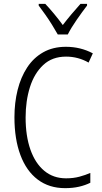

<svg xmlns="http://www.w3.org/2000/svg" viewBox="-20 -967 528 997"><path d="M323 -673Q251 -673 204.5 -629.5Q158 -586 135.5 -514.5Q113 -443 113 -357Q113 -261 138 -190Q163 -119 210 -80Q257 -41 323 -41Q361 -41 392.5 -49.5Q424 -58 449 -69V-18Q423 -5 390.5 2.5Q358 10 318 10Q235 10 176 -34.5Q117 -79 86 -162Q55 -245 55 -358Q55 -434 71.5 -500Q88 -566 121 -616.5Q154 -667 204.5 -695.5Q255 -724 322 -724Q398 -724 462 -690L440 -642Q386 -673 323 -673ZM280 -788Q267 -811 250 -838.5Q233 -866 214.5 -892Q196 -918 181 -938V-947H215Q236 -925 260.5 -895.5Q285 -866 306 -837Q329 -867 350.5 -892.5Q372 -918 398 -947H432V-938Q408 -907 378.5 -864.5Q349 -822 332 -788Z"/></svg>

Font: Noto Sans Georgian Condensed Light
Style: Regular
Weight: 300
Width: 3
Designer: Monotype Design Team, Akaki Razmadze
Foundry: Google LLC
Version: Version 2.005; ttfautohint (v1.8.4.7-5d5b)